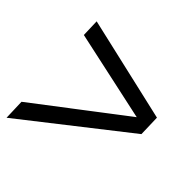

<svg xmlns="http://www.w3.org/2000/svg" viewBox="-134 -729 822 811"><g transform="rotate(30 277.5 -323.5)"><path d="M117 -595 541 -370 519 -277 -9 -52 12 -142 466 -329 99 -518Z"/></g></svg>

Font: Prodigy Sans
Style: Italic
Weight: 400
Italic angle: -13°
Designer: Wei Huang
Foundry: Wei Huang
Version: Version 1.003; ttfautohint (v1.8.3)